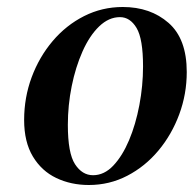

<svg xmlns="http://www.w3.org/2000/svg" viewBox="-20 -515 559 549"><path d="M234 14Q183 14 141 -6Q99 -26 74 -67.5Q49 -109 49 -172Q49 -236 70.5 -294Q92 -352 130.5 -397.5Q169 -443 220.5 -469Q272 -495 331 -495Q410 -495 462 -449.5Q514 -404 514 -309Q514 -246 492.5 -188Q471 -130 433 -84.5Q395 -39 344 -12.5Q293 14 234 14ZM246 -14Q278 -14 304 -41.5Q330 -69 349 -114Q368 -159 378.5 -214.5Q389 -270 389 -325Q389 -404 370.5 -435Q352 -466 323 -466Q291 -466 263.5 -439.5Q236 -413 216 -368Q196 -323 185 -268.5Q174 -214 174 -158Q174 -77 194.5 -45.5Q215 -14 246 -14Z"/></svg>

Font: DM Serif Text
Style: Italic
Weight: 400
Italic angle: -12°
Designer: Colophon Foundry, Frank Grießhammer
Foundry: Colophon Foundry
Version: Version 5.100; ttfautohint (v1.8.2)